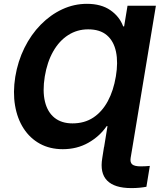

<svg xmlns="http://www.w3.org/2000/svg" viewBox="-20 -757 822 988"><path d="M782.2 -727.5 661.6 0H515.6L533.2 -107.9H528.8Q492.7 -55.2 434.3 -22.2Q376 10.7 303.2 10.7Q236.8 10.7 185.5 -17.3Q134.3 -45.4 101.6 -95.9Q68.8 -146.5 57.4 -214.4Q45.9 -282.2 58.6 -361.8Q71.8 -441.9 105.7 -510.5Q139.6 -579.1 189.5 -629.9Q239.3 -680.7 300 -709Q360.8 -737.3 427.2 -737.3Q500.5 -737.3 547.9 -704.6Q595.2 -671.9 613.8 -621.1H618.7L636.2 -727.5ZM353 -122.1Q415 -122.1 460.2 -152.1Q505.4 -182.1 534.7 -236.3Q564 -290.5 576.2 -363.8Q588.4 -436 576.9 -490.7Q565.4 -545.4 530 -575.7Q494.6 -606 433.6 -606Q377 -606 330.8 -576.4Q284.7 -546.9 253.7 -492.4Q222.7 -438 210.4 -363.3Q198.2 -288.1 211.4 -233.9Q224.6 -179.7 260.7 -150.9Q296.9 -122.1 353 -122.1ZM655.8 210.9Q569.3 210.9 531.2 172.1Q493.2 133.3 506.3 56.2L515.1 0H661.6L652.3 55.2Q648.4 78.6 660.4 88.9Q672.4 99.1 704.6 99.1Q716.3 99.1 728.3 98.4Q740.2 97.7 751 96.7L733.4 204.1Q718.3 207 698.2 209Q678.2 210.9 655.8 210.9Z"/></svg>

Font: Inter 17pt
Style: Bold Italic
Weight: 700
Italic angle: -9.3988°
Version: Version 4.001;git-66647c0bb